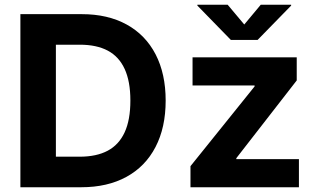

<svg xmlns="http://www.w3.org/2000/svg" viewBox="-20 -787 1335 807"><path d="M133.1 0V-128.4H314.6Q385.7 -128.4 432.8 -153.6Q479.9 -178.7 503.9 -230.8Q528 -283 528 -364.2Q528 -445 504 -497Q480.1 -549.1 433.1 -574.1Q386.1 -599.1 315.5 -599.1H129.7V-727.5H324.2Q432.9 -727.5 512.2 -684Q591.6 -640.4 634 -558.6Q676.3 -476.7 676.3 -364.2Q676.3 -251.2 633.7 -169.2Q591.1 -87.1 511.4 -43.6Q431.7 0 321.5 0ZM214.9 0H65.7V-727.5H214.9ZM780.6 -88.6 1050.1 -423.7V-427.7H789.3V-545.9H1227.2V-448.9L973.3 -122.2V-118.2H1236.4V0H780.6ZM1006.7 -684 1076 -767.1H1203.7V-763.5L1062.7 -619.1H950.4L809.6 -763.5V-767.1H936.9Z"/></svg>

Font: Raveo Variable
Style: Regular
Weight: 400
Designer: Jakub Foglar, Rasmus Andersson (Inter)
Foundry: Jakubfoglar.com
Version: Version 1.000;Glyphs 3.2.3 (3260)